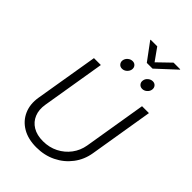

<svg xmlns="http://www.w3.org/2000/svg" viewBox="-315 -1230 1365 1365"><g transform="rotate(45 367.5 -547.0)"><path d="M325.2 11.2Q241.7 11.2 184.1 -22.9Q126.5 -57.1 100.6 -116.2Q74.7 -175.3 86.9 -249.5L166.5 -727.5H235.8L156.7 -249.5Q147 -191.9 165.3 -147.5Q183.6 -103 225.1 -78.1Q266.6 -53.2 327.6 -53.2Q390.6 -53.2 442.4 -79.6Q494.1 -106 528.1 -151.4Q562 -196.8 571.8 -254.4L649.9 -727.5H719.2L639.6 -244.6Q627.4 -169.9 583.5 -112.1Q539.6 -54.2 472.9 -21.5Q406.2 11.2 325.2 11.2ZM563.5 -814.9Q544.4 -814.9 533 -828.6Q521.5 -842.3 524.9 -861.3Q527.8 -880.4 543.9 -893.8Q560.1 -907.2 579.1 -907.2Q598.1 -907.2 609.1 -893.8Q620.1 -880.4 617.2 -861.3Q614.3 -842.3 598.4 -828.6Q582.5 -814.9 563.5 -814.9ZM360.4 -814.9Q341.3 -814.9 330.1 -828.6Q318.8 -842.3 321.8 -861.3Q325.2 -880.4 341.1 -893.8Q356.9 -907.2 376.5 -907.2Q395.5 -907.2 406.5 -893.8Q417.5 -880.4 414.6 -861.3Q411.1 -842.3 395.5 -828.6Q379.9 -814.9 360.4 -814.9ZM425.3 -1105 492.2 -1011.2 589.4 -1105H656.7L656.2 -1101.1L513.7 -969.2H456.1L358.4 -1101.1L358.9 -1105Z"/></g></svg>

Font: Inter Light
Style: Italic
Weight: 300
Italic angle: -9.3988°
Designer: Rasmus Andersson
Foundry: rsms
Version: Version 4.001;git-66647c0bb